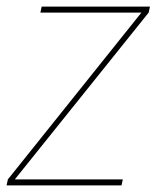

<svg xmlns="http://www.w3.org/2000/svg" viewBox="-38 -560 473 580"><path d="M415 -540 411.1 -522 6.8 -18.1H333L329.1 0H-18.1L-14.2 -18.1L389.2 -522H84L87.9 -540Z"/></svg>

Font: SVN-Poppins Thin
Style: Italic
Weight: 100
Italic angle: -10°
Designer: Ninad Kale (Devanagari), Jonny Pinhorn (Latin)
Foundry: Indian Type Foundry
Version: Version 3.002 2017